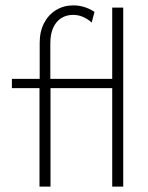

<svg xmlns="http://www.w3.org/2000/svg" viewBox="-20 -695 552 715"><path d="M127.1 0V-366.7H24.3V-401.4H127.8V-535.4Q127.8 -577.8 144.1 -609Q160.4 -640.3 188.9 -657.6Q217.4 -675 252.8 -675Q273.6 -675 294.1 -668.8Q314.6 -662.5 331.9 -650.7L321.5 -611.1Q304.9 -625.7 287.8 -632.6Q270.8 -639.6 252.1 -639.6Q227.1 -639.6 208 -627.4Q188.9 -615.3 178.1 -591.7Q167.4 -568.1 167.4 -533.3V-401.4H397.9V-666.7H438.9V0H397.9V-366.7H168.1V0Z"/></svg>

Font: Afacad Flux ExtraLight
Style: Regular
Weight: 250
Designer: Kristian Moeller
Foundry: Dicotype
Version: Version 1.100